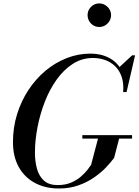

<svg xmlns="http://www.w3.org/2000/svg" viewBox="-20 -1066 791 1096"><path d="M316.5 10Q238.5 10 179.2 -21.8Q120 -53.5 87 -112.8Q54 -172 54 -255Q54 -338 77.2 -413.2Q100.5 -488.5 142 -551.8Q183.5 -615 239.2 -661.8Q295 -708.5 360.5 -734.2Q426 -760 496.5 -760Q557 -760 604 -735Q651 -710 675.8 -661Q700.5 -612 693.5 -540.5H683Q687 -592 674 -628.8Q661 -665.5 636.2 -689Q611.5 -712.5 578.8 -723.8Q546 -735 510.5 -735Q447.5 -735 395.2 -701.2Q343 -667.5 302.8 -610.8Q262.5 -554 235.2 -483.5Q208 -413 193.8 -338.2Q179.5 -263.5 179.5 -195.5Q179.5 -144.5 191.2 -102.2Q203 -60 231.2 -34.8Q259.5 -9.5 309 -9.5Q352 -9.5 384.8 -23.2Q417.5 -37 440.8 -57Q464 -77 478.8 -96Q493.5 -115 500 -125L541.5 -282.5H662L631.5 -165Q614.5 -141.5 586.2 -111.5Q558 -81.5 518.2 -53.8Q478.5 -26 428 -8Q377.5 10 316.5 10ZM450 -275V-294.5H734V-275ZM683 -540.5 688.5 -580.5Q686.5 -605.5 679.8 -631.5Q673 -657.5 658 -679.5L734 -750H751L702.5 -540.5ZM546.5 -912Q528 -912 512.8 -921.2Q497.5 -930.5 488.8 -946Q480 -961.5 480 -979.5Q480 -998 488.8 -1013Q497.5 -1028 512.8 -1037.2Q528 -1046.5 546.5 -1046.5Q565 -1046.5 580.2 -1037.2Q595.5 -1028 604.8 -1013Q614 -998 614 -979.5Q614 -961.5 604.8 -946Q595.5 -930.5 580.2 -921.2Q565 -912 546.5 -912Z"/></svg>

Font: Bodoni Moda 11pt Medium
Style: Italic
Weight: 500
Italic angle: -13°
Designer: Owen Earl
Foundry: indestructible type
Version: Version 2.004